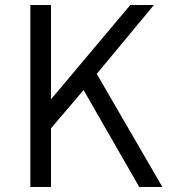

<svg xmlns="http://www.w3.org/2000/svg" viewBox="-20 -752 679 772"><path d="M102 -732H185V-355H187L504 -732H599L369 -455L633 0H540L316 -390L185 -236V0H102Z"/></svg>

Font: KaiGen Gothic SC Normal
Style: Regular
Weight: 300
Designer: Ryoko NISHIZUKA Ë•øÂ°öÊ∂ºÂ≠ê (kana & ideographs); Paul D. Hunt (Latin, Greek & Cyrillic); Wenlong ZHANG Âº†ÊñáÈæô (bopom
Version: Version 1.001 October 10, 2014